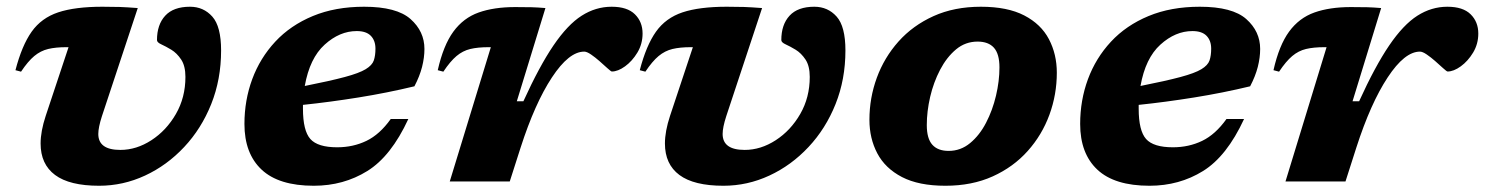

<svg xmlns="http://www.w3.org/2000/svg" viewBox="-20 -552 4516 584"><path d="M652.5 -398.5Q652.5 -310.5 622.5 -235.5Q592.5 -160.5 540.2 -104.8Q488 -49 421.2 -18Q354.5 13 281.5 13Q191.5 13 147.5 -19.8Q103.5 -52.5 103.5 -115.5Q103.5 -152.5 119 -199.5L188.5 -408.5H182Q149.5 -408.5 126.5 -403Q103.5 -397.5 84.2 -381.5Q65 -365.5 44 -334L27 -338.5Q46.5 -413.5 76.2 -455.5Q106 -497.5 157.2 -514.5Q208.5 -531.5 291.5 -531.5Q322.5 -531.5 344.2 -530.8Q366 -530 399 -527.5L290 -198.5Q279 -164.5 279 -144.5Q279 -96 346 -96Q395 -96 440.5 -125.5Q486 -155 515 -205.2Q544 -255.5 544 -318Q544 -351.5 531 -371Q518 -390.5 501 -400.8Q484 -411 470.8 -417Q457.5 -423 457.5 -430Q457.5 -477 482.5 -504.2Q507.5 -531.5 558 -531.5Q599 -531.5 625.8 -501.5Q652.5 -471.5 652.5 -398.5Z M1222 -190Q1169.5 -76.5 1097.2 -31.8Q1025 13 934.5 13Q828 13 775.8 -36Q723.5 -85 723.5 -175Q723.5 -247 747.2 -311.2Q771 -375.5 817.2 -425.2Q863.5 -475 931.5 -503.2Q999.5 -531.5 1087.5 -531.5Q1186.5 -531.5 1228.8 -494Q1271 -456.5 1271 -403Q1271 -377 1263.8 -348.5Q1256.5 -320 1240.5 -289.5Q1157.5 -269.5 1070.2 -255.5Q983 -241.5 901.5 -233Q901.5 -227.5 901.5 -221.5Q901.5 -154.5 924 -129.2Q946.5 -104 1005.5 -104Q1054 -104 1094.5 -123.5Q1135 -143 1168.5 -190ZM1065 -457.5Q1013 -457.5 967.5 -416.2Q922 -375 907 -290.5Q985 -306 1028.8 -317.8Q1072.5 -329.5 1092.2 -341.5Q1112 -353.5 1117 -368.2Q1122 -383 1122 -404Q1122 -428.5 1108 -443Q1094 -457.5 1065 -457.5Z M1473 -408.5H1466.5Q1433.5 -408.5 1410.5 -403Q1387.5 -397.5 1368.5 -381.5Q1349.5 -365.5 1328.5 -334L1311.5 -338.5Q1328.5 -414 1359 -455.8Q1389.5 -497.5 1436 -514Q1482.5 -530.5 1547 -530.5Q1578.5 -530.5 1597 -530Q1615.5 -529.5 1639 -527.5L1552 -244H1572Q1620.5 -350.5 1663.5 -413.8Q1706.5 -477 1749.2 -504.2Q1792 -531.5 1840.5 -531.5Q1888 -531.5 1911.2 -508.5Q1934.5 -485.5 1934.5 -450Q1934.5 -418.5 1918.8 -392.2Q1903 -366 1881.2 -350.2Q1859.5 -334.5 1841 -334.5Q1838.5 -334.5 1827 -345Q1815.5 -355.5 1803 -366.5Q1790.5 -377.5 1777.8 -386.2Q1765 -395 1757 -395Q1710.5 -395 1658.8 -316.5Q1607 -238 1563.5 -103L1530.5 0H1348Z M2551.5 -398.5Q2551.5 -310.5 2521.5 -235.5Q2491.5 -160.5 2439.2 -104.8Q2387 -49 2320.2 -18Q2253.5 13 2180.5 13Q2090.5 13 2046.5 -19.8Q2002.5 -52.5 2002.5 -115.5Q2002.5 -152.5 2018 -199.5L2087.5 -408.5H2081Q2048.5 -408.5 2025.5 -403Q2002.5 -397.5 1983.2 -381.5Q1964 -365.5 1943 -334L1926 -338.5Q1945.5 -413.5 1975.2 -455.5Q2005 -497.5 2056.2 -514.5Q2107.5 -531.5 2190.5 -531.5Q2221.5 -531.5 2243.2 -530.8Q2265 -530 2298 -527.5L2189 -198.5Q2178 -164.5 2178 -144.5Q2178 -96 2245 -96Q2294 -96 2339.5 -125.5Q2385 -155 2414 -205.2Q2443 -255.5 2443 -318Q2443 -351.5 2430 -371Q2417 -390.5 2400 -400.8Q2383 -411 2369.8 -417Q2356.5 -423 2356.5 -430Q2356.5 -477 2381.5 -504.2Q2406.5 -531.5 2457 -531.5Q2498 -531.5 2524.8 -501.5Q2551.5 -471.5 2551.5 -398.5Z M2963.5 -531.5Q3044.5 -531.5 3095.5 -505Q3146.5 -478.5 3170.5 -432.8Q3194.5 -387 3194.5 -331Q3194.5 -264.5 3172 -203Q3149.5 -141.5 3106 -92.8Q3062.5 -44 2999.5 -15.5Q2936.5 13 2855.5 13Q2774.5 13 2723.5 -13.5Q2672.5 -40 2648.5 -85.5Q2624.5 -131 2624.5 -187.5Q2624.5 -254 2647 -315.5Q2669.5 -377 2713 -425.8Q2756.5 -474.5 2819.5 -503Q2882.5 -531.5 2963.5 -531.5ZM2865.5 -93Q2902 -93 2930.8 -116.8Q2959.5 -140.5 2979.2 -178.5Q2999 -216.5 3009.5 -261Q3020 -305.5 3020 -347Q3020 -388 3003.2 -406.8Q2986.5 -425.5 2953.5 -425.5Q2916.5 -425.5 2888 -401.8Q2859.5 -378 2839.5 -339.8Q2819.5 -301.5 2809.2 -257.2Q2799 -213 2799 -171.5Q2799 -130.5 2815.8 -111.8Q2832.5 -93 2865.5 -93Z M3764 -190Q3711.5 -76.5 3639.2 -31.8Q3567 13 3476.5 13Q3370 13 3317.8 -36Q3265.5 -85 3265.5 -175Q3265.5 -247 3289.2 -311.2Q3313 -375.5 3359.2 -425.2Q3405.5 -475 3473.5 -503.2Q3541.5 -531.5 3629.5 -531.5Q3728.5 -531.5 3770.8 -494Q3813 -456.5 3813 -403Q3813 -377 3805.8 -348.5Q3798.5 -320 3782.5 -289.5Q3699.5 -269.5 3612.2 -255.5Q3525 -241.5 3443.5 -233Q3443.5 -227.5 3443.5 -221.5Q3443.5 -154.5 3466 -129.2Q3488.5 -104 3547.5 -104Q3596 -104 3636.5 -123.5Q3677 -143 3710.5 -190ZM3607 -457.5Q3555 -457.5 3509.5 -416.2Q3464 -375 3449 -290.5Q3527 -306 3570.8 -317.8Q3614.5 -329.5 3634.2 -341.5Q3654 -353.5 3659 -368.2Q3664 -383 3664 -404Q3664 -428.5 3650 -443Q3636 -457.5 3607 -457.5Z M4015 -408.5H4008.5Q3975.5 -408.5 3952.5 -403Q3929.5 -397.5 3910.5 -381.5Q3891.5 -365.5 3870.5 -334L3853.5 -338.5Q3870.5 -414 3901 -455.8Q3931.5 -497.5 3978 -514Q4024.5 -530.5 4089 -530.5Q4120.5 -530.5 4139 -530Q4157.5 -529.5 4181 -527.5L4094 -244H4114Q4162.5 -350.5 4205.5 -413.8Q4248.5 -477 4291.2 -504.2Q4334 -531.5 4382.5 -531.5Q4430 -531.5 4453.2 -508.5Q4476.5 -485.5 4476.5 -450Q4476.5 -418.5 4460.8 -392.2Q4445 -366 4423.2 -350.2Q4401.5 -334.5 4383 -334.5Q4380.5 -334.5 4369 -345Q4357.5 -355.5 4345 -366.5Q4332.5 -377.5 4319.8 -386.2Q4307 -395 4299 -395Q4252.5 -395 4200.8 -316.5Q4149 -238 4105.5 -103L4072.5 0H3890Z"/></svg>

Font: Newsreader Caption
Style: Bold Italic
Weight: 700
Italic angle: -17°
Designer: Hugues Gentile
Foundry: Production Type
Version: Version 1.001